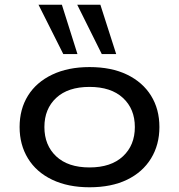

<svg xmlns="http://www.w3.org/2000/svg" viewBox="-20 -784 758 813"><path d="M359 9Q268 9 201 -23Q134 -55 98.5 -113Q63 -171 63 -246Q63 -322 98.5 -379Q134 -436 201 -468Q268 -500 359 -500Q452 -500 518 -468Q584 -436 619.5 -379Q655 -322 655 -246Q655 -171 619.5 -113Q584 -55 518 -23Q452 9 359 9ZM359 -75Q450 -75 500.5 -122Q551 -169 551 -246Q551 -323 500.5 -369.5Q450 -416 359 -416Q268 -416 218 -369.5Q168 -323 168 -246Q168 -169 218 -122Q268 -75 359 -75ZM411 -555 307 -764H405L472 -555ZM248 -555 143 -764H242L308 -555Z"/></svg>

Font: Nunito Sans 10pt Expanded Medium
Style: Regular
Weight: 500
Width: 7
Designer: Vernon Adams
Foundry: Vernon Adams
Version: Version 3.101;gftools[0.9.27]